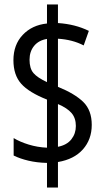

<svg xmlns="http://www.w3.org/2000/svg" viewBox="-20 -780 469 858"><path d="M190 -52Q145 -53 107 -62Q69 -71 41 -85V-163Q69 -146 108 -134Q147 -122 190 -120V-335Q109 -367 74.5 -406Q40 -445 40 -511Q40 -580 81.5 -624Q123 -668 190 -675V-760H239V-677Q316 -672 377 -642L354 -577Q304 -603 239 -607V-392Q315 -361 352.5 -324Q390 -287 390 -222Q390 -157 350.5 -112.5Q311 -68 239 -56V58H190ZM190 -606Q153 -600 132.5 -575Q112 -550 112 -513Q112 -474 129.5 -453.5Q147 -433 190 -413ZM239 -124Q279 -132 299 -157.5Q319 -183 319 -217Q319 -252 300 -274.5Q281 -297 239 -315Z"/></svg>

Font: Noto Sans Hebrew ExtraCondensed
Style: Regular
Weight: 400
Width: 2
Designer: Monotype Design Team
Foundry: Monotype Imaging Inc.
Version: Version 2.004; ttfautohint (v1.8.4.7-5d5b)